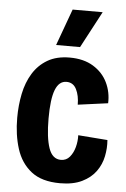

<svg xmlns="http://www.w3.org/2000/svg" viewBox="-54 -795 557 847"><g transform="rotate(5 224.0 -371.0)"><path d="M244 13Q163 13 116.5 -23.5Q70 -60 50.5 -121.5Q31 -183 31 -258Q31 -314 41.5 -365Q52 -416 76.5 -456Q101 -496 141 -519.5Q181 -543 239 -543Q301 -543 343.5 -517Q386 -491 406.5 -448.5Q427 -406 425 -357L292 -339Q292 -379 278 -407Q264 -435 234 -435Q201 -435 185 -394.5Q169 -354 169 -267Q169 -183 185 -136.5Q201 -90 239 -90Q263 -90 278 -108Q293 -126 300 -152Q307 -178 306 -205L436 -195Q439 -160 431.5 -123Q424 -86 402 -55.5Q380 -25 341 -6Q302 13 244 13ZM280 -593H174L233 -755H366Z"/></g></svg>

Font: Bricolage Grotesque 10pt Condensed Bricolage Grotesque 10pt Condensed Regular
Style: Bold
Weight: 700
Width: 3
Designer: Mathieu Triay
Foundry: Atelier Triay
Version: Version 1.000; ttfautohint (v1.8.4.7-5d5b);gftools[0.9.32]